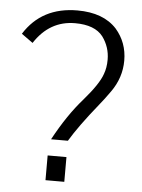

<svg xmlns="http://www.w3.org/2000/svg" viewBox="-51 -733 570 773"><g transform="rotate(5 234.0 -346.0)"><path d="M162 -100H238V0H162ZM339 -597Q306 -640 226 -640Q123 -640 62 -546L16 -579Q87 -692 231 -692Q336 -692 390 -633Q436 -580 436 -507Q436 -438 394 -379Q370 -345 351 -322Q275 -228 238 -166H170Q225 -268 286 -337Q345 -405 359 -446Q369 -472 369 -505Q369 -556 339 -597Z"/></g></svg>

Font: Pavanam
Style: Regular
Weight: 400
Designer: Tharique Azeez
Foundry: Tharique Azeez
Version: Version 1.86; ttfautohint (v1.3) -l 8 -r 50 -G 200 -x 14 -D 